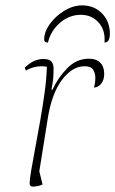

<svg xmlns="http://www.w3.org/2000/svg" viewBox="-20 -681 428 713"><path d="M102 12Q90 12 90 0Q90 -14 96 -49Q102 -84 111 -132Q120 -180 129.5 -234Q139 -288 146 -339.5Q153 -391 154 -433Q145 -435 135 -435Q119 -435 104.5 -431Q90 -427 76 -419L72 -430Q90 -447 107 -454.5Q124 -462 140 -462Q163 -462 171 -452.5Q179 -443 179 -426Q179 -405 177.5 -389.5Q176 -374 171 -348H175Q195 -392 229.5 -427.5Q264 -463 310 -463Q338 -463 352.5 -448Q367 -433 367 -407Q367 -384 355.5 -370Q344 -356 329 -356Q334 -374 334 -392Q334 -409 326 -422Q318 -435 294 -435Q249 -435 211 -385.5Q173 -336 158 -245L126 -45L138 4Q130 8 120 10Q110 12 102 12ZM285 -661Q330 -661 359 -631Q388 -601 388 -556Q388 -523 368 -523Q372 -568 346.5 -597Q321 -626 280 -626Q238 -626 203.5 -597Q169 -568 158 -523Q144 -523 144 -534Q144 -563 165.5 -592.5Q187 -622 219.5 -641.5Q252 -661 285 -661Z"/></svg>

Font: Petrona Thin
Style: Italic
Weight: 100
Italic angle: -9°
Designer: Ringo R. Seeber
Foundry: Ringo R. Seeber
Version: Version 2.001; ttfautohint (v1.8.3)